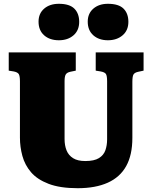

<svg xmlns="http://www.w3.org/2000/svg" viewBox="-20 -977 802 1011"><path d="M389 14Q296 14 236 -9Q176 -32 143.5 -70Q111 -108 98 -155.5Q85 -203 85 -252V-549Q85 -576 79 -586.5Q73 -597 51 -601L26 -605V-701H379V-605L350 -599Q332 -595 326 -584.5Q320 -574 320 -550V-245Q320 -211 330.5 -185Q341 -159 365 -144Q389 -129 429 -129Q476 -129 501 -144.5Q526 -160 535 -186Q544 -212 544 -243V-549Q544 -577 538 -587Q532 -597 509 -601L484 -605V-701H736V-605L708 -599Q689 -595 683 -585Q677 -575 677 -546V-251Q677 -161 644.5 -102.5Q612 -44 547.5 -15Q483 14 389 14ZM548 -765Q501 -765 471.5 -791Q442 -817 442 -863Q442 -906 471.5 -931.5Q501 -957 548 -957Q605 -957 630.5 -931.5Q656 -906 656 -862Q656 -817 625.5 -791Q595 -765 548 -765ZM290 -765Q242 -765 212.5 -791Q183 -817 183 -863Q183 -906 212.5 -931.5Q242 -957 290 -957Q346 -957 371.5 -931.5Q397 -906 397 -862Q397 -817 367 -791Q337 -765 290 -765Z"/></svg>

Font: Literata Black
Style: Regular
Weight: 900
Designer: Latin by Veronika Burian and Jose Scaglione. Greek by Irene Vlachou. Cyrillic by Vera Evstafieva.
Foundry: TypeTogether
Version: Version 3.103;gftools[0.9.29]